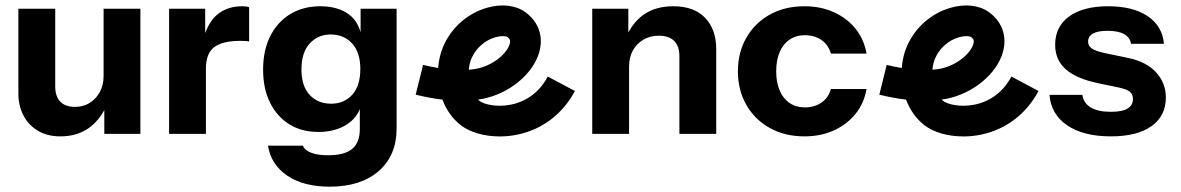

<svg xmlns="http://www.w3.org/2000/svg" viewBox="-20 -507 4434 721"><path d="M369 -474.3V-221.7C369 -199 364.2 -178.9 354.7 -161.3C345.1 -143.8 332.4 -130.2 316.4 -120.3C300.4 -110.5 282 -105.6 261.1 -105.6C237.7 -105.6 219.6 -112 206.7 -124.9C193.8 -137.8 187.4 -157.2 187.4 -183V-474.3H49V-156.3C49 -126.2 55.1 -99 67.4 -74.7C79.7 -50.4 97.7 -31.1 121.4 -16.6C145 -2.2 173.5 5.1 206.6 5.1C248.4 5.1 284.1 -5.4 313.6 -26.3C338.2 -43.8 356.8 -66.8 371.7 -93.4V-4.2H507.2V-474.3Z M889.7 -483.5C852.3 -483.5 820.9 -473.1 795.7 -452.2C775.8 -435.7 761.6 -411.6 750.5 -383.2V-474.3H615V-4.2H753.3V-249.4C753.3 -287.5 763.7 -314.4 784.6 -330.1C805.4 -345.7 838 -353.6 882.3 -353.6C890.3 -353.6 897 -353.4 902.6 -353.1C908.1 -352.8 912.4 -352 915.5 -350.8V-479.8C910 -482.3 901.3 -483.5 889.6 -483.5Z M1334.1 -474.3V-386C1326.4 -412.5 1313.5 -435.4 1291.2 -452.1C1263.2 -473 1227.1 -483.5 1182.9 -483.5C1139.8 -483.5 1102.2 -473.6 1069.9 -454C1037.6 -434.3 1012.6 -406.6 994.7 -371C976.8 -335.3 968 -293.6 968 -245.6C968 -198.3 976.5 -157.1 993.8 -122.1C1011 -87.1 1035.1 -59.9 1066.1 -40.5C1097.1 -21.1 1133.5 -11.5 1175.3 -11.5C1219 -11.5 1255.6 -21.5 1285.1 -41.4C1306.9 -56.2 1322.1 -74.9 1331.2 -97.5V-22.6C1331.2 11.2 1321.7 36.1 1302.6 52.1C1283.6 68 1253.2 76 1211.4 76C1186.2 76 1165.3 73 1149.1 66.8C1132.8 60.7 1122.2 51.8 1117.3 40.1H986.4C993.8 87.4 1017.8 124.9 1058.7 152.6C1099.6 180.2 1152.6 194 1217.7 194C1295.8 194 1357.2 174.5 1402 135.5C1446.9 96.5 1469.3 43.2 1469.3 -24.4V-474.3ZM1302.7 -151.2C1282.4 -128.8 1256.1 -117.6 1223.4 -117.6C1190.2 -117.6 1163.4 -128.6 1142.8 -150.7C1122.2 -172.9 1112 -204.8 1112 -246.6C1112 -288.4 1122.3 -320.7 1142.8 -343.4C1163.4 -366.1 1189.6 -377.5 1221.6 -377.5C1254.8 -377.5 1281.7 -366.3 1302.2 -343.9C1322.8 -321.4 1333.1 -289.3 1333.1 -247.5C1333.1 -205.8 1323 -173.6 1302.7 -151.2Z M2037 -219.4C1999.2 -148.4 1941.6 -123 1900 -114.3C1845.1 -102.9 1796.4 -115.6 1780.6 -128.1C1778.8 -129.6 1776.9 -131.2 1775.1 -132.9C1786.9 -134.6 1798.3 -136.8 1809 -139.6C1909.7 -165.6 1993.6 -243.9 2008.5 -325.9C2018.4 -380.2 1997.5 -429.9 1951.2 -462.4C1915 -487.9 1863 -493.4 1808.6 -477.8C1735.4 -456.9 1673.9 -402.3 1644.1 -331.7C1633.9 -307.6 1627.4 -280.2 1625.3 -251.7C1606.8 -254.7 1587.9 -258.6 1568.7 -263.3L1541 -151.5C1575.6 -142.9 1609.3 -136.7 1641.4 -132.9C1655.2 -96.2 1677.4 -62.8 1709.4 -37.6C1744.4 -9.9 1799.1 5.4 1857 5.4C1879.1 5.4 1901.6 3.1 1923.7 -1.6C2016.6 -21 2093.1 -79.1 2138.9 -165.3L2037.2 -219.4ZM1750.2 -286.9C1766.6 -325.7 1800.3 -355.7 1840.4 -367.2C1851.1 -370.2 1860.4 -371.3 1867.6 -371.3C1876.9 -371.3 1882.9 -369.6 1885.1 -368.1C1895.6 -360.7 1896.7 -355 1895.2 -346.6C1889.2 -313.2 1841.5 -267.1 1780.2 -251.3C1768.5 -248.2 1755.1 -246.2 1740.4 -245.1C1741.7 -260.1 1745 -274.6 1750.2 -287Z M2628.2 -439.8C2600.6 -468.9 2560.5 -483.5 2508.3 -483.5C2464.7 -483.5 2427.9 -473.3 2398.1 -452.7C2373.1 -435.4 2354.4 -412.2 2339.5 -385.2V-474.3H2204V-4.2H2342.3V-256.8C2342.3 -280.1 2347 -300.4 2356.6 -317.6C2366.2 -334.8 2379.4 -348.3 2396.3 -358.2C2413.2 -368 2432.4 -372.9 2453.9 -372.9C2479.1 -372.9 2498.3 -366.5 2511.5 -353.6C2524.7 -340.7 2531.3 -321.3 2531.3 -295.5V-4.2H2669.6V-322.2C2669.6 -371.4 2655.8 -410.6 2628.2 -439.8Z M3064 -121.2C3046.4 -109.6 3026 -103.7 3002.7 -103.7C2980.5 -103.7 2961.3 -109.3 2945 -120.3C2928.7 -131.4 2916.3 -147.1 2907.7 -167.3C2899.1 -187.6 2894.8 -211.6 2894.8 -239.2C2894.8 -266.9 2899.1 -290.9 2907.7 -311.1C2916.3 -331.4 2928.7 -347.1 2945 -358.2C2961.3 -369.2 2980.5 -374.8 3002.7 -374.8C3026 -374.8 3046.4 -368.9 3064 -357.2C3081.5 -345.6 3093.6 -328.4 3100.4 -305.6H3234.1C3227.9 -341.3 3214.2 -372.3 3193 -398.7C3171.8 -425.1 3144.8 -445.9 3111.9 -460.9C3079 -476 3042 -483.5 3000.8 -483.5C2951.7 -483.5 2908.3 -473.1 2870.8 -452.2C2833.4 -431.3 2804.1 -402.4 2782.8 -365.5C2761.5 -328.7 2751 -286.6 2751 -239.2C2751 -191.9 2761.6 -149.8 2782.8 -112.9C2804 -76.1 2833.3 -47.2 2870.8 -26.3C2908.3 -5.4 2951.7 5.1 3000.8 5.1C3042 5.1 3079 -2.5 3111.9 -17.5C3144.8 -32.6 3171.8 -53.3 3193 -79.8C3214.3 -106.2 3227.9 -137.2 3234.1 -172.9H3100.4C3093.6 -150.1 3081.5 -132.9 3064 -121.2Z M3778 -219.4C3740.2 -148.4 3682.6 -123 3641 -114.3C3586.1 -102.9 3537.4 -115.6 3521.6 -128.1C3519.8 -129.6 3517.9 -131.2 3516.1 -132.9C3527.9 -134.6 3539.3 -136.8 3550 -139.6C3650.7 -165.6 3734.6 -243.9 3749.5 -325.9C3759.4 -380.2 3738.5 -429.9 3692.2 -462.4C3656 -487.9 3604 -493.4 3549.6 -477.8C3476.4 -456.9 3414.9 -402.3 3385.1 -331.7C3374.9 -307.6 3368.4 -280.2 3366.3 -251.7C3347.8 -254.7 3328.9 -258.6 3309.7 -263.3L3282 -151.5C3316.6 -142.9 3350.3 -136.7 3382.4 -132.9C3396.2 -96.2 3418.4 -62.8 3450.4 -37.6C3485.4 -9.9 3540.1 5.4 3598 5.4C3620.1 5.4 3642.6 3.1 3664.7 -1.6C3757.6 -21 3834.1 -79.1 3879.9 -165.3L3778.2 -219.4ZM3491.2 -286.9C3507.6 -325.7 3541.3 -355.7 3581.4 -367.2C3592.1 -370.2 3601.4 -371.3 3608.6 -371.3C3617.9 -371.3 3623.9 -369.6 3626.1 -368.1C3636.6 -360.7 3637.7 -355 3636.2 -346.6C3630.2 -313.2 3582.5 -267.1 3521.2 -251.3C3509.5 -248.2 3496.1 -246.2 3481.4 -245.1C3482.7 -260.1 3486 -274.6 3491.2 -287Z M4321.6 -235.1C4297.4 -261.8 4261.6 -280.1 4214.3 -289.9L4129.5 -307.5C4106.8 -312.3 4090.5 -318.1 4080.6 -324.5C4070.8 -331 4066 -339.7 4066 -350.8C4066 -363.7 4071.9 -373.7 4083.9 -380.7C4095.9 -387.8 4114.2 -391.3 4138.7 -391.3C4165.8 -391.3 4186.7 -387.2 4201.4 -378.9C4216.2 -370.6 4224.8 -358.5 4227.2 -342.5H4350.8C4347 -386.7 4326.8 -421.3 4289.9 -446.2C4253 -471.1 4203.6 -483.5 4141.4 -483.5C4078.8 -483.5 4029.9 -470.7 3994.8 -445.3C3959.8 -419.8 3942.3 -384.3 3942.3 -338.8C3942.3 -301.3 3955.5 -270.7 3981.9 -247.1C4008.4 -223.4 4049.5 -205.8 4105.5 -194.1L4181.1 -178.4C4201.3 -174.1 4215.2 -168.7 4223 -162.3C4230.7 -155.8 4234.4 -146.8 4234.4 -135.1C4234.4 -119.7 4227.8 -107.9 4214.6 -99.6C4201.4 -91.3 4180.3 -87.1 4151.5 -87.1C4119.5 -87.1 4094.5 -92.5 4076.3 -103.3C4058.2 -114 4047.6 -129.9 4044.5 -150.7H3921C3924.8 -102.2 3946.8 -64.1 3987.4 -36.4C4027.9 -8.8 4082.6 5.1 4151.5 5.1C4217.2 5.1 4268.2 -7.7 4304 -33.2C4339.9 -58.7 4358 -94.5 4358 -140.6C4358 -176.9 4345.8 -208.4 4321.5 -235.1Z"/></svg>

Font: Diatome Awesome Bold
Style: Regular
Weight: 400
Designer: 15.100.17
Foundry: 15.100.17
Version: Version 1.010;Fontself Maker 3.5.8